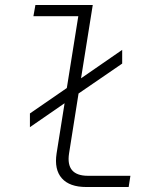

<svg xmlns="http://www.w3.org/2000/svg" viewBox="-20 -750 640 770"><path d="M100 -240V-295L248 -397L294 -685H114L122 -730H352L305 -436L470 -550V-495L295 -375L257 -135Q243 -45 333 -45H503L496 0H326Q259 0 228 -35Q197 -70 207 -135L239 -336Z"/></svg>

Font: JetBrains Mono Thin
Style: Italic
Weight: 100
Italic angle: -9°
Monospace: yes
Designer: Philipp Nurullin, Konstantin Bulenkov
Foundry: JetBrains
Version: Version 2.305; ttfautohint (v1.8.4.7-5d5b)